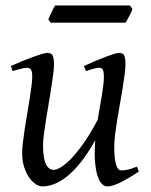

<svg xmlns="http://www.w3.org/2000/svg" viewBox="-20 -646 539 686"><path d="M476.1 -33.2Q436.5 -6.8 408.9 6.6Q381.3 20 362.8 20Q353.5 20 344.5 11.5Q335.4 2.9 328.9 -16.6Q322.3 -36.1 319.6 -67.6Q316.9 -99.1 320.3 -145Q300.3 -108.9 278.1 -78.6Q255.9 -48.3 231.9 -26.4Q208 -4.4 182.6 7.8Q157.2 20 130.9 20Q121.1 20 108.6 12.5Q96.2 4.9 85.2 -10.3Q74.2 -25.4 66.7 -47.9Q59.1 -70.3 59.1 -100.1Q59.1 -114.7 61.8 -137.2Q64.5 -159.7 68.4 -185.5Q72.3 -211.4 77.1 -239.3Q82 -267.1 85.9 -292.5Q89.8 -317.9 92.5 -338.6Q95.2 -359.4 95.2 -371.1Q95.2 -382.3 93.8 -388.9Q92.3 -395.5 89.6 -398.7Q86.9 -401.9 83.3 -402.8Q79.6 -403.8 75.2 -403.8Q70.8 -403.8 62.5 -402.1Q54.2 -400.4 45.9 -397.9Q36.1 -395.5 24.9 -392.1L19 -410.2Q39.6 -419.4 60.3 -428Q81.1 -436.5 98.6 -442.9Q116.2 -449.2 129.6 -453.1Q143.1 -457 148.9 -457Q163.1 -457 168 -447.8Q172.9 -438.5 172.9 -416Q172.9 -401.9 169.9 -378.9Q167 -356 162.6 -328.6Q158.2 -301.3 153.3 -272Q148.4 -242.7 144 -215.3Q139.6 -188 136.7 -165Q133.8 -142.1 133.8 -127.9Q133.8 -81.1 143.8 -60.1Q153.8 -39.1 171.9 -39.1Q181.6 -39.1 197.8 -48.6Q213.9 -58.1 234.4 -79.3Q254.9 -100.6 279.1 -134.8Q303.2 -168.9 329.1 -218.3Q332.5 -239.3 336.2 -260.5Q339.8 -281.7 343.3 -301.5Q346.7 -321.3 348.9 -339.1Q351.1 -356.9 351.1 -371.1Q351.1 -382.3 349.9 -388.9Q348.6 -395.5 346.2 -398.7Q343.8 -401.9 340.6 -402.8Q337.4 -403.8 333 -403.8Q328.6 -403.8 321 -402.1Q313.5 -400.4 305.7 -397.9Q296.9 -395.5 287.1 -392.1L279.8 -410.2Q300.3 -419.4 320.3 -428Q340.3 -436.5 357.2 -442.9Q374 -449.2 386.7 -453.1Q399.4 -457 405.8 -457Q419.4 -457 423.8 -447.8Q428.2 -438.5 428.2 -416Q428.2 -401.9 425.3 -379.2Q422.4 -356.4 418 -329.3Q413.6 -302.2 408.2 -272.7Q402.8 -243.2 398.4 -215.6Q394 -188 391.1 -164.1Q388.2 -140.1 388.2 -124Q388.2 -79.6 394.5 -58.3Q400.9 -37.1 413.1 -37.1Q425.8 -37.1 438.7 -40.3Q451.7 -43.5 469.2 -50.8ZM453.1 -614.3Q451.7 -608.9 448.5 -602.1Q445.3 -595.2 441.7 -588.4Q438 -581.5 434.6 -575.2Q431.2 -568.8 428.7 -564.9H160.6L152.8 -576.7Q154.8 -581.5 157.7 -588.1Q160.6 -594.7 163.8 -601.6Q167 -608.4 170.4 -615Q173.8 -621.6 176.8 -626.5H443.8Z"/></svg>

Font: Gentium Plus
Style: Italic
Weight: 400
Italic angle: -8°
Designer: J. Victor Gaultney, Annie Olsen, Iska Routamaa
Foundry: SIL International
Version: Version 1.510